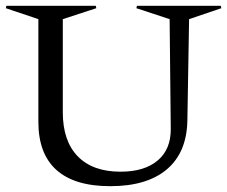

<svg xmlns="http://www.w3.org/2000/svg" viewBox="-24 -620 781 660"><path d="M107.9 -201.2V-554.2L-3.9 -591.8L-2 -600.1H305.2L307.1 -591.8L191.9 -554.2V-233.9Q191.9 -135.3 243.4 -82.5Q294.9 -29.8 390.1 -29.8Q472.2 -29.8 517.8 -68.1Q563.5 -106.4 563 -176.8L559.1 -554.2L444.8 -591.8L446.8 -600.1H734.9L736.8 -591.8L626 -554.2L620.1 -206.1Q618.2 -96.2 549.8 -38.1Q481.4 20 355 20Q232.4 20 170.2 -35.6Q107.9 -91.3 107.9 -201.2Z"/></svg>

Font: Halibut
Style: Regular
Weight: 400
Designer: Matteo Maggi
Foundry: Collletttivo
Version: Version 3.080 | FøM Fix